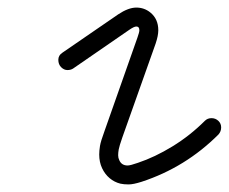

<svg xmlns="http://www.w3.org/2000/svg" viewBox="-20 -479 604 507"><path d="M348 -399Q348 -409 340 -409Q334 -409 321 -400L173 -298Q167 -294 158 -294Q149 -294 141.5 -301.5Q134 -309 134 -321Q134 -333 145 -340L292 -441Q319 -459 340 -459Q361 -459 377 -446Q398 -429 398 -399Q398 -385 391 -364L303 -116Q295 -93 293.5 -84.5Q292 -76 292 -69Q292 -62 295 -56Q301 -42 317 -42Q324 -42 344 -49Q389 -64 435.5 -92.5Q482 -121 521 -160Q528 -167 538.5 -167Q549 -167 556.5 -160Q564 -153 564 -142.5Q564 -132 557 -124Q470 -37 354 1Q332 8 319.5 8Q307 8 298 6Q282 2 269.5 -8.5Q257 -19 249.5 -35Q242 -51 242 -71Q242 -81 244 -93.5Q246 -106 256 -133L343 -380Q348 -394 348 -399Z"/></svg>

Font: TT2020Base
Style: Italic
Weight: 400
Italic angle: -15°
Version: Version 0.2.000